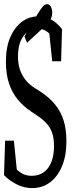

<svg xmlns="http://www.w3.org/2000/svg" viewBox="-24 -914 356 939"><path d="M133.3 5.9Q93.3 5.9 56.6 -12.9Q20 -31.7 -4.4 -57.6L1 -226.1H43.9L62.5 -41L15.6 -74.2V-132.3Q37.1 -105.5 54.7 -88.1Q72.3 -70.8 89.8 -62.5Q107.4 -54.2 130.9 -54.2Q164.1 -54.2 188.7 -70.8Q213.4 -87.4 226.8 -120.8Q240.2 -154.3 240.2 -199.2Q240.2 -237.8 231 -264.4Q221.7 -291 202.9 -311.3Q184.1 -331.5 154.3 -351.1L126 -370.1Q90.3 -394 63 -427Q35.6 -460 20.3 -505.4Q4.9 -550.8 4.9 -612.3Q4.9 -682.1 25.9 -731Q46.9 -779.8 82.5 -806.9Q118.2 -834 163.6 -834Q198.7 -834 227.8 -817.4Q256.8 -800.8 279.3 -771.5L274.9 -614.3H231.4L212.4 -795.9L258.3 -755.9V-695.8Q231.4 -739.3 209.5 -756.6Q187.5 -773.9 160.2 -773.9Q133.3 -773.9 111.6 -758.5Q89.8 -743.2 76.9 -713.1Q64 -683.1 64 -638.2Q64 -600.6 73.7 -572.8Q83.5 -544.9 100.8 -523.2Q118.2 -501.5 143.6 -484.9L172.4 -466.8Q218.3 -437 246.6 -401.4Q274.9 -365.7 287.8 -322.8Q300.8 -279.8 300.8 -222.7Q300.8 -151.9 279.1 -100.6Q257.3 -49.3 220 -21.7Q182.6 5.9 133.3 5.9ZM95.7 -734.9Q111.3 -764.6 128.2 -793.2Q145 -821.8 161.6 -848.1Q176.8 -873 186.3 -883.3Q195.8 -893.6 206.1 -893.6Q216.8 -893.6 224.1 -882.1Q231.4 -870.6 231.4 -852.5Q231.4 -836.9 224.4 -821.3Q217.3 -805.7 196.8 -786.6Q175.3 -766.6 153.1 -746.3Q130.9 -726.1 108.4 -705.1Z"/></svg>

Font: Scarab Serif
Style: Condensed
Weight: 400
Designer: John Roberts
Foundry: Scarab
Version: 1.0